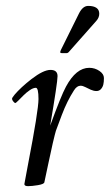

<svg xmlns="http://www.w3.org/2000/svg" viewBox="-20 -627 381 654"><path d="M191.9 -446Q185.1 -446 185.1 -449.1Q185.1 -452.1 188 -458L249 -581.1Q262 -606.9 280.4 -606.9Q298.8 -606.9 308.5 -600.2Q318.1 -593.5 318.1 -580.3Q318.1 -567.1 308.1 -555.9L217 -452.9Q211.9 -446 207 -446ZM86.9 -357.4Q127.7 -388.9 151.9 -388.9Q176 -388.9 176 -367.7Q176 -346.4 150.9 -199Q187.7 -300.5 204.8 -332Q239.3 -396 283.9 -396Q303 -396 318.5 -385.5Q334 -375 334 -361.2Q334 -347.4 331.9 -338.9Q329.8 -330.3 323.9 -323.6Q317.9 -316.9 308.5 -316.9Q299.1 -316.9 289.2 -321.4Q279.3 -325.9 270.5 -330.4Q261.7 -335 254.4 -335Q241.9 -335 231.9 -319.1Q208.7 -283.2 190.6 -235.5Q172.4 -187.7 170.4 -181.5Q168.5 -175.3 166.5 -167.1Q164.6 -158.9 159.9 -139.9Q155.3 -120.8 144.7 -70.2Q134 -19.5 131.1 -6.1Q129.9 0.2 109.1 3.7Q88.4 7.1 75.7 7.1Q63 7.1 63 0Q63 -2.4 75 -64.5Q111.1 -251.2 111.1 -289.6Q111.1 -327.9 102.1 -327.9Q93 -327.9 81.2 -319.7Q69.3 -311.5 59.8 -301.9Q50.3 -292.2 42.1 -284.1Q33.9 -275.9 32 -275.9Q30 -275.9 25.5 -281.1Q21 -286.4 21 -290.3Q21 -294.2 30.2 -305.1Q39.3 -315.9 54.4 -330Q69.6 -344 86.9 -357.4Z"/></svg>

Font: Fanwood Text
Style: Italic
Weight: 400
Italic angle: -9°
Version: Version 1.101